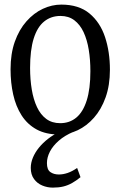

<svg xmlns="http://www.w3.org/2000/svg" viewBox="-20 -588 536 855"><path d="M27 -279.5Q27 -349 46 -402.5Q65 -456 97.8 -493Q130.5 -530 170.8 -548.8Q211 -567.5 253 -567.5Q331 -567.5 378.5 -528Q426 -488.5 447.8 -422.8Q469.5 -357 469.5 -277.5Q469.5 -208 450.2 -154.2Q431 -100.5 398.5 -63.8Q366 -27 325.8 -8Q285.5 11 243.5 11Q184.5 11 143.2 -11.5Q102 -34 76.2 -74.2Q50.5 -114.5 38.8 -167Q27 -219.5 27 -279.5ZM248 -39.5Q290 -39.5 320 -64.5Q350 -89.5 366.2 -141Q382.5 -192.5 382.5 -271Q382.5 -322 375.2 -366.5Q368 -411 352.2 -444.8Q336.5 -478.5 311 -497.8Q285.5 -517 249.5 -517Q207 -517 176.5 -492.2Q146 -467.5 130 -416.2Q114 -365 114 -285.5Q114 -234 121.5 -189.2Q129 -144.5 144.8 -111Q160.5 -77.5 186 -58.5Q211.5 -39.5 248 -39.5ZM215 247.5Q191 247.5 168.5 238.2Q146 229 131.5 209.2Q117 189.5 117 159.5Q117 137 126.5 114Q136 91 153.2 69.8Q170.5 48.5 193.5 30.5Q216.5 12.5 244 -0.5L270 -5L307 -1Q268 15.5 241.8 38.5Q215.5 61.5 202.2 87.2Q189 113 189 138.5Q189 167.5 204.2 178.2Q219.5 189 242 189Q261 189 281 182.2Q301 175.5 323.5 160L338.5 201Q319.5 216.5 301 227Q282.5 237.5 262 242.5Q241.5 247.5 215 247.5Z"/></svg>

Font: Merriweather 24pt SemiCondensed Light
Style: Regular
Weight: 300
Width: 4
Designer: Eben Sorkin
Foundry: Eben Sorkin
Version: Version 2.100